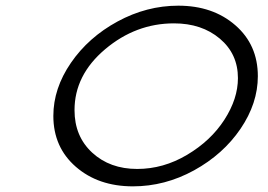

<svg xmlns="http://www.w3.org/2000/svg" viewBox="-20 -642 940 673"><path d="M167 -235.8Q167 -332 228.5 -421.6Q290 -511.2 392.1 -566.7Q494.1 -622.1 605 -622.1Q726.1 -622.1 804.9 -553.5Q883.8 -484.9 883.8 -375Q883.8 -279.8 823 -190.4Q762.2 -101.1 660.2 -44.9Q558.1 11.2 445.8 11.2Q324.7 11.2 245.8 -57.4Q167 -126 167 -235.8ZM241.2 -255.9Q241.2 -164.1 303.2 -106.9Q365.2 -49.8 460.9 -49.8Q552.7 -49.8 636 -99.4Q719.2 -148.9 766.6 -222.4Q814 -295.9 814 -368.2Q814 -453.1 750.5 -506.6Q687 -560.1 589.8 -560.1Q456.1 -560.1 348.6 -469.5Q241.2 -378.9 241.2 -255.9Z"/></svg>

Font: CMU Typewriter Text Variable Width
Style: Italic
Weight: 500
Italic angle: -14.04°
Version: Version 0.7.0